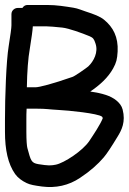

<svg xmlns="http://www.w3.org/2000/svg" viewBox="-43 -706 518 772"><path d="M64 -269H105C144 -269 153 -266 191 -264C233 -262 351 -250 367 -237C369 -235 369 -236 370 -230C360 -205 334 -166 316 -139C289 -99 215 -51 182 -44C174 -42 164 -41 154 -41C145 -41 130 -43 111 -46C83 -51 81 -59 67 -111C65 -118 63 -141 63 -176V-225C63 -240 63 -252 64 -269ZM47 -674H28C17 -674 3 -665 3 -649V-604C3 -594 -1 -565 -8 -521C-18 -461 -23 -315 -23 -225V-176C-23 -104 -11 -47 18 -6C29 9 45 21 64 30C78 37 97 40 126 44C181 51 233 40 279 9C320 -18 351 -46 374 -73C386 -87 404 -114 430 -157C446 -183 463 -216 450 -266C446 -281 437 -292 425 -302C402 -321 368 -331 320 -338C357 -363 391 -393 412 -431C425 -455 428 -467 430 -499C433 -557 412 -597 375 -627C359 -640 335 -649 301 -660C288 -664 271 -672 252 -675C220 -680 185 -686 146 -686H68C60 -686 53 -683 47 -674ZM89 -600H146C156 -600 178 -598 208 -595C234 -592 287 -573 318 -560C331 -554 335 -550 341 -531C353 -496 334 -460 312 -439C304 -432 258 -400 249 -397C169 -369 115 -355 99 -355H65C66 -418 70 -472 77 -511C84 -555 88 -583 89 -600Z"/></svg>

Font: Reckless Catfish
Style: Heavy
Weight: 400
Foundry: Cannot Into Space Fonts
Version: Version 0.2894